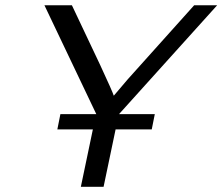

<svg xmlns="http://www.w3.org/2000/svg" viewBox="-20 -714 850 734"><path d="M149.9 -693.8H254.9L362.8 -465.8Q409.7 -364.7 415 -348.1L467.8 -410.2L722.2 -693.8H810.1L435.1 -277.8H571.8L560.1 -219.2H421.9L376 0H289.1L335 -219.2H199.2L210.9 -277.8H348.1Z"/></svg>

Font: CMU Sans Serif
Style: Oblique
Weight: 500
Italic angle: -12°
Version: Version 0.7.0